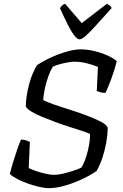

<svg xmlns="http://www.w3.org/2000/svg" viewBox="-20 -976 638 996"><path d="M233 0Q211 0 181.5 -7Q152 -14 122.5 -24.5Q93 -35 68.5 -48Q44 -61 31 -74Q38 -102 48.5 -136.5Q59 -171 70 -202.5Q81 -234 89 -252Q103 -252 115 -248Q127 -244 135 -240L129 -104Q146 -96 169.5 -88Q193 -80 217.5 -74.5Q242 -69 261 -69Q281 -69 308 -75.5Q335 -82 361 -90.5Q387 -99 401 -106Q412 -121 420.5 -144Q429 -167 435.5 -193.5Q442 -220 445 -243.5Q448 -267 447 -281Q436 -287 408.5 -296Q381 -305 344.5 -316.5Q308 -328 270 -342Q232 -356 198 -370Q164 -384 141.5 -398Q119 -412 114 -424Q114 -449 118.5 -479Q123 -509 131 -539Q139 -569 150 -595Q161 -621 172 -638Q191 -651 219 -665.5Q247 -680 279 -692.5Q311 -705 342 -712.5Q373 -720 398 -720Q432 -720 468 -711.5Q504 -703 535.5 -689Q567 -675 586 -659Q581 -640 574 -616.5Q567 -593 558.5 -570Q550 -547 541.5 -527Q533 -507 527 -494Q512 -494 500.5 -497.5Q489 -501 482 -504L488 -629Q461 -640 429.5 -648Q398 -656 363 -656Q352 -656 332.5 -652.5Q313 -649 292 -643.5Q271 -638 254 -630Q241 -609 230.5 -579.5Q220 -550 213 -518Q206 -486 204 -457Q220 -448 257 -435Q294 -422 340.5 -407.5Q387 -393 430.5 -376.5Q474 -360 504.5 -344Q535 -328 539 -312Q538 -275 531 -235.5Q524 -196 511.5 -158.5Q499 -121 481 -89Q466 -78 438.5 -63Q411 -48 376 -33.5Q341 -19 304 -9.5Q267 0 233 0ZM392 -772Q381 -772 366 -791Q351 -810 332.5 -846.5Q314 -883 291 -934Q296 -941 301.5 -947Q307 -953 318 -956L404 -856L534 -956Q544 -952 551 -946Q558 -940 559 -934Q514 -884 481 -847.5Q448 -811 426.5 -791.5Q405 -772 392 -772Z"/></svg>

Font: Texturina 12pt Light
Style: Italic
Weight: 300
Italic angle: -11°
Designer: Guillermo Torres Carreño
Foundry: Omnibus-Type
Version: Version 1.002